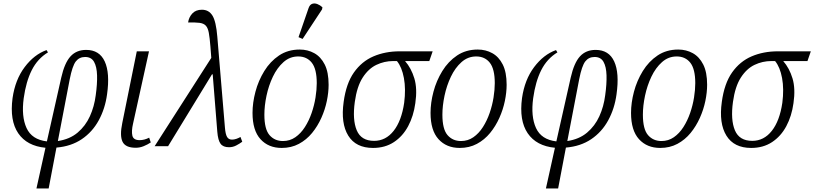

<svg xmlns="http://www.w3.org/2000/svg" viewBox="-20 -826 4602 1085"><path d="M186 239 237 9Q132 -1 83 -73Q34 -145 51 -272Q66 -376 119.5 -447Q173 -518 243 -543L251 -530Q192 -494 159.5 -429.5Q127 -365 114 -271Q100 -168 130 -102.5Q160 -37 245 -27L326 -387Q345 -471 378.5 -507.5Q412 -544 467 -544Q542 -544 572 -478.5Q602 -413 585 -293Q574 -212 538 -146Q502 -80 442 -39.5Q382 1 299 8L255 239ZM374 -378 307 -29Q374 -39 418.5 -76.5Q463 -114 488 -169Q513 -224 521 -288Q530 -352 528.5 -400.5Q527 -449 511.5 -476.5Q496 -504 461 -504Q428 -504 408.5 -479Q389 -454 374 -378Z M747 9Q689 9 672.5 -25Q656 -59 671 -131L753 -536H822L732 -128Q722 -85 728 -59.5Q734 -34 769 -34Q796 -34 823 -48L832 -21Q814 -9 792 0Q770 9 747 9Z M854 0 1174 -499 1169 -564Q1165 -613 1160 -640.5Q1155 -668 1143 -681Q1131 -694 1107 -697Q1083 -700 1043 -699Q1047 -728 1066.5 -749.5Q1086 -771 1121 -771Q1160 -771 1180.5 -738Q1201 -705 1208 -619L1251 -106Q1254 -68 1263 -52.5Q1272 -37 1291 -37Q1303 -37 1316 -41.5Q1329 -46 1339 -52L1349 -25Q1334 -14 1315 -4Q1296 6 1274 6Q1241 6 1226.5 -13.5Q1212 -33 1208 -81L1182 -406H1178L930 0Z M1572 10Q1497 10 1452 -39.5Q1407 -89 1407 -188Q1407 -245 1423.5 -307.5Q1440 -370 1473.5 -424.5Q1507 -479 1557 -512.5Q1607 -546 1674 -546Q1719 -546 1756 -525.5Q1793 -505 1815 -461.5Q1837 -418 1837 -347Q1837 -304 1827 -255.5Q1817 -207 1796 -160Q1775 -113 1743.5 -74.5Q1712 -36 1669 -13Q1626 10 1572 10ZM1579 -29Q1618 -29 1649 -50.5Q1680 -72 1703 -108Q1726 -144 1741 -187.5Q1756 -231 1763 -275Q1770 -319 1770 -356Q1770 -436 1742 -471.5Q1714 -507 1665 -507Q1618 -507 1582 -475Q1546 -443 1522 -392.5Q1498 -342 1486 -285Q1474 -228 1474 -178Q1474 -96 1503 -62.5Q1532 -29 1579 -29ZM1690 -606 1667 -616 1724 -781Q1731 -800 1744.5 -804.5Q1758 -809 1773.5 -803Q1789 -797 1802 -785L1800 -773Z M2088 10Q1991 10 1948 -59.5Q1905 -129 1922 -250Q1936 -354 1980 -416.5Q2024 -479 2090.5 -507.5Q2157 -536 2239 -536H2425L2406 -481H2269Q2304 -441 2321.5 -383Q2339 -325 2327 -243Q2317 -170 2286.5 -113Q2256 -56 2206 -23Q2156 10 2088 10ZM2094 -30Q2160 -30 2204.5 -86.5Q2249 -143 2264 -245Q2274 -323 2262.5 -385Q2251 -447 2223 -481H2202Q2152 -481 2107 -459.5Q2062 -438 2029.5 -387.5Q1997 -337 1985 -250Q1971 -149 1996 -89.5Q2021 -30 2094 -30Z M2578 10Q2503 10 2458 -39.5Q2413 -89 2413 -188Q2413 -245 2429.5 -307.5Q2446 -370 2479.5 -424.5Q2513 -479 2563 -512.5Q2613 -546 2680 -546Q2725 -546 2762 -525.5Q2799 -505 2821 -461.5Q2843 -418 2843 -347Q2843 -304 2833 -255.5Q2823 -207 2802 -160Q2781 -113 2749.5 -74.5Q2718 -36 2675 -13Q2632 10 2578 10ZM2585 -29Q2624 -29 2655 -50.5Q2686 -72 2709 -108Q2732 -144 2747 -187.5Q2762 -231 2769 -275Q2776 -319 2776 -356Q2776 -436 2748 -471.5Q2720 -507 2671 -507Q2624 -507 2588 -475Q2552 -443 2528 -392.5Q2504 -342 2492 -285Q2480 -228 2480 -178Q2480 -96 2509 -62.5Q2538 -29 2585 -29Z M3065 239 3116 9Q3011 -1 2962 -73Q2913 -145 2930 -272Q2945 -376 2998.5 -447Q3052 -518 3122 -543L3130 -530Q3071 -494 3038.5 -429.5Q3006 -365 2993 -271Q2979 -168 3009 -102.5Q3039 -37 3124 -27L3205 -387Q3224 -471 3257.5 -507.5Q3291 -544 3346 -544Q3421 -544 3451 -478.5Q3481 -413 3464 -293Q3453 -212 3417 -146Q3381 -80 3321 -39.5Q3261 1 3178 8L3134 239ZM3253 -378 3186 -29Q3253 -39 3297.5 -76.5Q3342 -114 3367 -169Q3392 -224 3400 -288Q3409 -352 3407.5 -400.5Q3406 -449 3390.5 -476.5Q3375 -504 3340 -504Q3307 -504 3287.5 -479Q3268 -454 3253 -378Z M3711 10Q3636 10 3591 -39.5Q3546 -89 3546 -188Q3546 -245 3562.5 -307.5Q3579 -370 3612.5 -424.5Q3646 -479 3696 -512.5Q3746 -546 3813 -546Q3858 -546 3895 -525.5Q3932 -505 3954 -461.5Q3976 -418 3976 -347Q3976 -304 3966 -255.5Q3956 -207 3935 -160Q3914 -113 3882.5 -74.5Q3851 -36 3808 -13Q3765 10 3711 10ZM3718 -29Q3757 -29 3788 -50.5Q3819 -72 3842 -108Q3865 -144 3880 -187.5Q3895 -231 3902 -275Q3909 -319 3909 -356Q3909 -436 3881 -471.5Q3853 -507 3804 -507Q3757 -507 3721 -475Q3685 -443 3661 -392.5Q3637 -342 3625 -285Q3613 -228 3613 -178Q3613 -96 3642 -62.5Q3671 -29 3718 -29Z M4225 10Q4128 10 4085 -59.5Q4042 -129 4059 -250Q4073 -354 4117 -416.5Q4161 -479 4227.5 -507.5Q4294 -536 4376 -536H4562L4543 -481H4406Q4441 -441 4458.5 -383Q4476 -325 4464 -243Q4454 -170 4423.5 -113Q4393 -56 4343 -23Q4293 10 4225 10ZM4231 -30Q4297 -30 4341.5 -86.5Q4386 -143 4401 -245Q4411 -323 4399.5 -385Q4388 -447 4360 -481H4339Q4289 -481 4244 -459.5Q4199 -438 4166.5 -387.5Q4134 -337 4122 -250Q4108 -149 4133 -89.5Q4158 -30 4231 -30Z"/></svg>

Font: Noto Serif SemiCondensed Light
Style: Italic
Weight: 300
Width: 4
Italic angle: -12°
Designer: Monotype Design Team
Foundry: Monotype Imaging Inc.
Version: Version 2.013; ttfautohint (v1.8.4.7-5d5b)